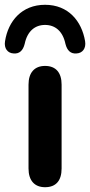

<svg xmlns="http://www.w3.org/2000/svg" viewBox="-65 -773 376 801"><path d="M123 8C169 8 192 -20 192 -70V-420C192 -470 168 -498 123 -498C79 -498 54 -470 54 -420V-70C54 -20 79 8 123 8ZM-8 -550C16 -548 31 -562 38 -590C49 -643 81 -669 123 -669C165 -669 197 -643 208 -590C215 -562 230 -548 254 -550C279 -551 295 -571 290 -601C276 -685 220 -753 123 -753C26 -753 -31 -685 -44 -601C-49 -571 -33 -551 -8 -550Z"/></svg>

Font: SN Pro
Style: Bold
Weight: 700
Designer: Tobias Whetton
Foundry: Supernotes
Version: Version 1.003;Glyphs 3.3 (3324)